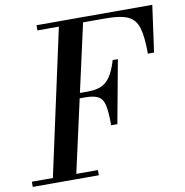

<svg xmlns="http://www.w3.org/2000/svg" viewBox="-83 -833 878 913"><g transform="rotate(-10 356.0 -377.0)"><path d="M98 0 262 -754H379L211 0ZM2 0V-25H321V0ZM420 -224Q420 -287 413 -319.5Q406 -352 385 -364Q364 -376 322 -376H235V-401H338Q377 -401 403 -412Q429 -423 447.5 -450.5Q466 -478 481 -528H506L450 -224ZM651 -529Q651 -611 638 -654Q625 -697 589 -713Q553 -729 483 -729H153V-754H712L681 -529Z"/></g></svg>

Font: Libre Bodoni
Style: Italic
Weight: 400
Italic angle: -13°
Designer: Pablo Impallari, Rodrigo Fuenzalida
Foundry: Impallari Type
Version: Version 2.005;gftools[0.9.23]